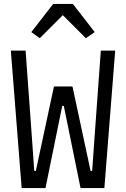

<svg xmlns="http://www.w3.org/2000/svg" viewBox="-20 -955 640 975"><path d="M90 0 35 -698H110L139 -298L154 -87H162L254 -516H348L440 -87H448L463 -298L492 -698H565L510 0H389L304 -417H296L211 0ZM350 -935 461 -792 416 -761 299 -878 182 -761 139 -792 250 -935Z"/></svg>

Font: Lilex
Style: Regular
Weight: 400
Monospace: yes
Designer: Mike Abbink, Paul van der Laan, Pieter van Rosmalen, Mikhael Khrustik
Foundry: Mikhael Khrustik
Version: Version 2.510